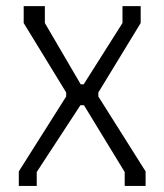

<svg xmlns="http://www.w3.org/2000/svg" viewBox="-20 -613 540 633"><path d="M460 -47.9V0H391.1V-45.9L256.8 -266.1H245.1L101.1 -45.9V0H42V-47.9L198.2 -294.9V-308.1L58.1 -537.1V-592.8H127.9V-537.1L246.1 -335H255.9L383.8 -537.1V-592.8H443.8V-537.1L304.2 -308.1V-294.9Z"/></svg>

Font: Steps Mono
Style: Regular
Weight: 400
Width: 3
Version: Version 1.000;PS 001.000;hotconv 1.0.70;makeotf.lib2.5.58329